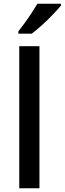

<svg xmlns="http://www.w3.org/2000/svg" viewBox="-20 -1007 346 1027"><path d="M191 0H83V-760H191ZM306 -977Q291 -959 263.5 -930Q236 -901 205 -873Q174 -845 150 -827H78V-839Q93 -858 112 -884Q131 -910 149 -937.5Q167 -965 180 -987H306Z"/></svg>

Font: Noto Sans Sora Sompeng Medium
Style: Regular
Weight: 500
Designer: Monotype Design Team. David Williams.
Foundry: Monotype Imaging Inc.
Version: Version 2.101; ttfautohint (v1.8.4.7-5d5b)